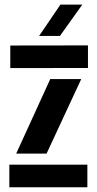

<svg xmlns="http://www.w3.org/2000/svg" viewBox="-20 -792 410 812"><path d="M19.5 0V-95.5H349.5V0ZM23.5 -504V-599.5L352 -600V-504.5ZM48.5 -142.5 192.5 -457.5H323.5L177 -142.5ZM145.5 -640 235.5 -772.5H328L233.5 -640Z"/></svg>

Font: Big Shoulders Stencil Display Thin ExtraBold
Style: Regular
Weight: 800
Version: Version 2.001